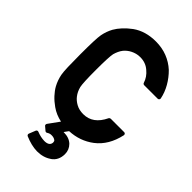

<svg xmlns="http://www.w3.org/2000/svg" viewBox="-278 -804 1113 1113"><g transform="rotate(45 278.0 -248.0)"><path d="M542.5 -215.3Q548.3 -215.3 551.5 -210.9Q554.7 -206.5 553.7 -201.2Q531.7 -100.1 462.4 -46.9Q397.5 2.4 312.5 6.3L293.5 32.7H296.4Q339.4 32.7 365.2 57.1Q390.1 82 390.1 117.7Q389.6 169.9 351.1 195.8V195.3Q314.9 220.7 263.2 220.7Q239.3 220.2 214.6 214.1Q189.9 208 163.6 196.8Q159.7 194.8 157.7 190.4Q155.8 186 157.7 181.6L173.8 141.1Q175.8 136.7 180.2 134.8Q184.6 132.8 189 134.8Q204.6 141.1 220 144.5Q235.4 147.9 251 148.4Q291.5 148.4 293.9 119.1Q293.9 107.4 288.1 103.5Q276.4 94.7 258.8 94.7Q243.2 93.8 229 103.5Q226.1 105.5 221.9 105.2Q217.8 105 215.3 102.5L193.4 84Q189.5 81.1 189.2 76.4Q189 71.8 191.4 67.9L240.2 0.5Q216.3 -4.9 196 -13.4Q175.8 -22 157.2 -35.2Q129.4 -54.7 108.4 -77.4Q87.4 -100.1 74.7 -123Q57.1 -155.3 49.8 -192.9Q46.4 -211.4 44.9 -251.5Q43.5 -291.5 43.5 -355Q43.5 -418.5 44.9 -458.5Q46.4 -498.5 49.8 -517.1Q57.1 -554.7 74.7 -586.9Q87.4 -609.4 108.4 -632.1Q129.4 -654.8 157.2 -675.3Q216.3 -717.3 300.8 -717.3Q351.6 -717.3 394 -700.7Q436.5 -684.1 470.2 -653.3Q501.5 -622.6 523.7 -584Q545.9 -545.4 554.2 -503.9Q555.2 -498 551.5 -493.9Q547.9 -489.7 542.5 -489.7H432.1Q428.7 -489.7 425.3 -491.9Q421.9 -494.1 420.9 -497.6Q409.2 -535.2 377 -561.5Q345.7 -588.9 300.8 -588.9Q284.2 -588.9 269.8 -585Q255.4 -581.1 242.9 -574.7Q230.5 -568.4 220.7 -560.3Q210.9 -552.2 203.6 -543.5Q194.3 -531.7 188 -517.8Q181.6 -503.9 177.7 -489.7V-490.2Q171.4 -461.4 171.4 -355Q171.4 -248 177.7 -219.7V-220.2Q185.1 -189.9 203.1 -167Q217.3 -148.4 241.9 -134.8Q266.6 -121.1 300.8 -121.1Q379.9 -121.1 421.4 -208.5Q422.4 -210.9 426 -213.1Q429.7 -215.3 432.1 -215.3Z"/></g></svg>

Font: Alte DIN 1451 Mittelschrift
Style: Bold
Weight: 700
Designer: Peter Wiegel
Foundry: Peter Wiegel
Version: Version 1.003